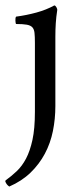

<svg xmlns="http://www.w3.org/2000/svg" viewBox="-38 -455 292 704"><path d="M90 -298Q90 -321 88.5 -334.5Q87 -348 80.5 -355Q74 -362 60 -364.5Q46 -367 21 -367Q19 -369 18.5 -379.5Q18 -390 21 -394Q59 -399 95.5 -409Q132 -419 161 -435Q165 -435 168.5 -429Q172 -423 172 -419Q168 -393 166.5 -369.5Q165 -346 165 -320V-66Q165 -19 156 25.5Q147 70 126.5 108.5Q106 147 74 178Q42 209 -4 229Q-13 223 -17 214Q-20 209 -17 206Q4 191 23.5 172.5Q43 154 57.5 126.5Q72 99 81 58Q90 17 90 -45Z"/></svg>

Font: Vermiglione
Style: Regular
Weight: 400
Version: Version 1.000